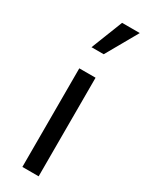

<svg xmlns="http://www.w3.org/2000/svg" viewBox="-197 -781 633 818"><g transform="rotate(30 119.0 -372.0)"><path d="M140 -744H227L139 -589H79ZM79 0V-485H159V0Z"/></g></svg>

Font: Palanquin
Style: Regular
Weight: 400
Designer: Pria Ravichandran
Version: Version 1.0.4